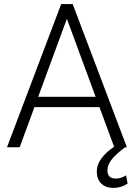

<svg xmlns="http://www.w3.org/2000/svg" viewBox="-20 -731 665 953"><path d="M340.8 -710.9 609.9 0H600.6Q549.3 39.1 531.2 64.7Q513.2 90.3 513.2 114.3Q513.2 155.3 554.7 155.3Q581.1 155.3 606 139.2L613.3 180.2Q581.5 201.7 543.5 201.7Q504.4 201.7 482.4 179.9Q460.4 158.2 460.4 119.1Q460.4 86.9 483.4 55.4Q506.3 23.9 546.4 -2.4L473.6 -199.2H150.9L77.6 0H14.6L283.7 -710.9ZM169.4 -250.5H454.6L312 -637.7Z"/></svg>

Font: Roboto-Light
Style: Regular
Weight: 300
Designer: Google
Version: Version 2.137; 2017